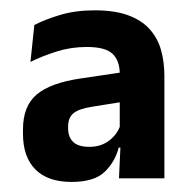

<svg xmlns="http://www.w3.org/2000/svg" viewBox="-20 -666 375 372"><path d="M298.5 -320.5H210.5L214 -395L212 -399.5V-501.5V-523Q212 -548.5 198 -561.8Q184 -575 148 -575Q117.5 -575 89.8 -566.2Q62 -557.5 39 -546L46.5 -617.5Q67.5 -628.5 97 -637.2Q126.5 -646 163.5 -646Q202 -646 228 -636.5Q254 -627 269.5 -610Q285 -593 291.8 -569.8Q298.5 -546.5 298.5 -519ZM118.5 -313.5Q72.5 -313.5 48.5 -337.8Q24.5 -362 24.5 -407V-415Q24.5 -460.5 51.2 -483Q78 -505.5 136.5 -514L220.5 -526.5L226 -470L157 -459Q132.5 -455 122.2 -446.5Q112 -438 112 -421V-417Q112 -400.5 121.8 -391Q131.5 -381.5 153 -381.5Q176 -381.5 192 -394Q208 -406.5 213.5 -424.5L224.5 -380H210Q202.5 -351.5 182.2 -332.5Q162 -313.5 118.5 -313.5Z"/></svg>

Font: Anek Devanagari Medium SemiBold
Style: Regular
Weight: 600
Version: Version 1.003